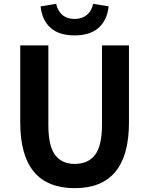

<svg xmlns="http://www.w3.org/2000/svg" viewBox="-20 -980 787 1014"><path d="M375 13.7Q86.9 13.7 86.9 -333V-740.2H235.4V-320.3Q235.4 -209 271 -161.6Q306.6 -114.3 375 -114.3Q445.3 -114.3 481.9 -162.1Q518.6 -210 518.6 -320.3V-740.2H661.1V-333Q661.1 13.7 375 13.7ZM374 -793Q292 -793 247.1 -833Q202.1 -873 194.3 -946.3L276.4 -960Q284.2 -922.9 309.1 -901.4Q334 -879.9 374 -879.9Q413.1 -879.9 439 -901.4Q464.8 -922.9 471.7 -960L553.7 -946.3Q545.9 -873 500.5 -833Q455.1 -793 374 -793Z"/></svg>

Font: Nasu
Style: Bold
Weight: 700
Designer: Ryoko NISHIZUKA (kana &amp; ideographs); Paul D. Hunt (Latin, Greek &amp; Cyrillic); Wenlong ZHANG (bopomofo); Sandoll C
Version: Version 2014.1215